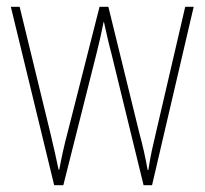

<svg xmlns="http://www.w3.org/2000/svg" viewBox="-20 -547 604 567"><path d="M309 -389 404 0H429L552 -527H527L440 -153C430 -110 426 -95 418 -45H416C410 -79 402 -116 391 -156L300 -527H274L181 -161C169 -117 160 -73 155 -46H153C146 -80 139 -111 128 -157L38 -527H12L140 0H167L265 -389C273 -421 280 -451 286 -482H287C294 -451 300 -422 309 -389Z"/></svg>

Font: Noto Sans Sinhala Condensed Thin
Style: Regular
Weight: 100
Width: 3
Designer: Jelle Bosma - Monotype Design Team
Foundry: Monotype Imaging Inc.
Version: Version 2.006